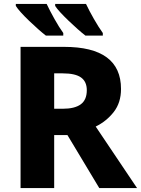

<svg xmlns="http://www.w3.org/2000/svg" viewBox="-20 -951 713 971"><path d="M304 -714Q592 -714 592 -501Q592 -432 555.5 -385Q519 -338 464 -311L673 0H482L321 -268H254V0H84V-714ZM297 -580H254V-401H297Q358 -401 388.5 -423.5Q419 -446 419 -495Q419 -538 390 -559Q361 -580 297 -580ZM415 -931Q431 -897 455 -855Q479 -813 500 -784V-771H412Q395 -784 372.5 -804Q350 -824 327 -846Q304 -868 285.5 -888Q267 -908 259 -921V-931ZM216 -931Q232 -897 255.5 -855Q279 -813 300 -784V-771H212Q195 -784 172.5 -804Q150 -824 127 -846Q104 -868 86 -888Q68 -908 60 -921V-931Z"/></svg>

Font: Noto Sans ExtraBold
Style: Regular
Weight: 800
Designer: Monotype Design Team
Foundry: Monotype Imaging Inc.
Version: Version 2.007